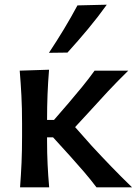

<svg xmlns="http://www.w3.org/2000/svg" viewBox="-20 -798 592 818"><path d="M65.5 0Q69.5 -54.5 71.8 -105.2Q74 -156 74 -218V-272Q74 -338.5 71.2 -390.8Q68.5 -443 64 -497L189 -501Q184.5 -447 182.5 -395.2Q180.5 -343.5 180.5 -287H210L274 -361Q303 -395 330.8 -429Q358.5 -463 383 -497H526.5Q481.5 -453 440.2 -409Q399 -365 359.5 -321L300 -256.5L370 -177.5Q411 -133 454 -88.5Q497 -44 542.5 0H391Q366.5 -32.5 338.2 -65.5Q310 -98.5 281 -130.5L206 -213H180.5V-199Q180.5 -145 182.8 -98Q185 -51 189.5 0ZM188.5 -573Q222 -623.5 252.5 -674Q283 -724.5 310 -775L435 -778Q397.5 -725.5 355.2 -674.8Q313 -624 267.5 -574Z"/></svg>

Font: Commissioner Flair Medium
Style: Regular
Weight: 500
Designer: Kostas Bartsokas
Foundry: Kostas Bartsokas
Version: Version 1.000; ttfautohint (v1.8.3)